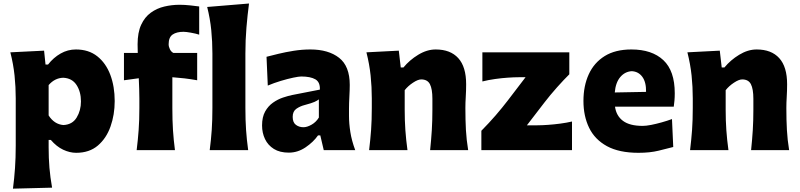

<svg xmlns="http://www.w3.org/2000/svg" viewBox="-20 -871 4642 1114"><path d="M55.2 223.6Q63 163.6 67.1 103.8Q71.3 43.9 71.3 -26.9V-300.8Q71.3 -366.2 64.5 -432.4Q57.6 -498.5 40 -567.4L235.8 -577.1L244.1 -496.6H258.8Q290.5 -537.1 331.8 -560.5Q373 -584 420.4 -584Q494.6 -584 544.7 -544.2Q594.7 -504.4 620.1 -436.8Q645.5 -369.1 645.5 -284.7Q645.5 -205.6 621.3 -137.2Q597.2 -68.8 547.9 -26.6Q498.5 15.6 421.9 15.6Q384.8 15.6 346.4 -2.4Q308.1 -20.5 274.9 -59.1H262.2V-16.1Q262.2 46.4 266.8 102.1Q271.5 157.7 282.2 217.8ZM347.7 -145.5Q399.9 -147.9 424.8 -189Q449.7 -230 449.7 -282.7Q449.7 -338.4 424.1 -377.9Q398.4 -417.5 346.7 -419.9Q297.9 -418.5 262.2 -377.4V-201.2Q294.9 -149.9 347.7 -145.5Z M772.9 0Q780.3 -59.6 784.4 -116.2Q788.6 -172.9 788.6 -243.2V-298.8Q788.6 -324.7 787.6 -354.7Q786.6 -384.8 785.2 -417L699.2 -405.3V-564H779.3Q778.3 -592.3 778.3 -613.8Q778.3 -682.6 799.1 -727.3Q819.8 -772 855 -797.4Q890.1 -822.8 933.3 -833Q976.6 -843.3 1022 -843.3Q1051.3 -843.3 1085.2 -839.6Q1119.1 -835.9 1135.7 -833.5V-669.9Q1116.2 -676.3 1087.6 -681.4Q1059.1 -686.5 1044.4 -686.5Q1004.9 -686.5 981.7 -670.7Q958.5 -654.8 958.5 -614.3Q958.5 -600.1 965.8 -585.2Q973.1 -570.3 985.8 -564H1124V-405.3Q1085.9 -412.1 1050.5 -416.3Q1015.1 -420.4 980 -422.9V-243.2Q980 -172.9 983.6 -116.2Q987.3 -59.6 995.1 0ZM1196.8 0Q1204.6 -60.1 1208.5 -116.9Q1212.4 -173.8 1212.4 -244.6V-560.5Q1212.4 -629.4 1205.8 -695.8Q1199.2 -762.2 1182.1 -830.6L1424.8 -850.6Q1416 -783.7 1409.9 -711.4Q1403.8 -639.2 1403.8 -560.5V-244.6Q1403.8 -173.8 1407.7 -116.9Q1411.6 -60.1 1419.9 0Z M1655.8 14.6Q1603.5 14.6 1569.1 -6.8Q1534.7 -28.3 1517.6 -64.2Q1500.5 -100.1 1500.5 -143.1Q1500.5 -191.9 1518.3 -223.9Q1536.1 -255.9 1564 -275.4Q1591.8 -294.9 1621.8 -304.9Q1651.9 -314.9 1675.8 -319.8L1835.9 -351.1Q1837.9 -394.5 1809.6 -410.9Q1781.2 -427.2 1727.5 -427.2Q1713.9 -427.2 1681.4 -420.4Q1648.9 -413.6 1609.1 -401.6Q1569.3 -389.6 1533.7 -374.5L1526.4 -541.5Q1554.2 -548.8 1595.5 -558.8Q1636.7 -568.8 1684.8 -576.4Q1732.9 -584 1780.8 -584Q1885.7 -584 1947.5 -535.6Q2009.3 -487.3 2009.3 -378.4Q2009.3 -350.6 2007.1 -310.8Q2004.9 -271 2004.9 -240.2V-198.7Q2004.9 -154.8 2012.7 -105Q2020.5 -55.2 2041 0H1858.4L1838.4 -85.4H1825.2Q1798.3 -46.9 1752.9 -16.1Q1707.5 14.6 1655.8 14.6ZM1740.7 -132.8Q1761.7 -132.8 1787.6 -147.5Q1813.5 -162.1 1830.1 -189V-294.4Q1820.8 -287.1 1804.7 -279.8Q1788.6 -272.5 1748 -261.7Q1721.2 -254.9 1699.7 -240Q1678.2 -225.1 1678.2 -192.9Q1678.2 -160.6 1696.8 -146.7Q1715.3 -132.8 1740.7 -132.8Z M2121.6 0Q2128.9 -60.1 2133.1 -116.9Q2137.2 -173.8 2137.2 -244.6V-300.8Q2137.2 -366.2 2130.4 -432.4Q2123.5 -498.5 2106 -567.4L2293.9 -577.1L2305.2 -479.5H2320.8Q2356 -522.5 2406.5 -553.2Q2457 -584 2507.8 -584Q2593.3 -584 2638.9 -533.7Q2684.6 -483.4 2684.6 -382.3Q2684.6 -345.2 2682.4 -310.1Q2680.2 -274.9 2680.2 -244.6Q2680.2 -173.8 2683.3 -116.9Q2686.5 -60.1 2696.3 0H2475.6Q2481.9 -60.1 2485.4 -115.7Q2488.8 -171.4 2488.8 -233.9V-297.9Q2488.8 -354.5 2474.6 -382.3Q2460.4 -410.2 2423.8 -410.2Q2404.8 -410.2 2376 -391.1Q2347.2 -372.1 2328.1 -347.7V-233.9Q2328.1 -171.4 2332 -115.7Q2335.9 -60.1 2344.2 0Z M2772.9 0V-112.3Q2817.4 -157.2 2856.2 -202.1Q2895 -247.1 2926.3 -288.1L3029.3 -422.9H2988.8Q2962.9 -422.9 2927 -420.4Q2891.1 -418 2852.5 -412.6Q2814 -407.2 2778.8 -398.4V-567.4H3283.2V-439.9Q3252 -409.2 3211.9 -364.3Q3171.9 -319.3 3139.6 -277.3L3037.1 -144H3098.1Q3124 -144 3158.9 -146.5Q3193.8 -148.9 3230.7 -153.8Q3267.6 -158.7 3298.8 -166V0Z M3684.6 15.6Q3572.3 15.6 3501.7 -22.9Q3431.2 -61.5 3398.2 -129.4Q3365.2 -197.3 3365.2 -285.2Q3365.2 -372.6 3396 -439.9Q3426.8 -507.3 3488.5 -545.7Q3550.3 -584 3643.6 -584Q3762.7 -584 3828.9 -522Q3895 -460 3895 -330.1Q3895 -306.2 3893.3 -288.1Q3891.6 -270 3889.2 -252H3548.3Q3555.7 -198.7 3594.7 -169.7Q3633.8 -140.6 3709 -140.6Q3728.5 -140.6 3757.6 -146.2Q3786.6 -151.9 3818.8 -160.9Q3851.1 -169.9 3878.9 -180.2L3886.2 -18.1Q3850.6 -8.8 3800.8 3.4Q3751 15.6 3684.6 15.6ZM3728.5 -337.9Q3729.5 -394.5 3706.8 -425.3Q3684.1 -456.1 3645.5 -458Q3605.5 -455.6 3578.6 -423.6Q3551.8 -391.6 3546.9 -334.5Z M3983.9 0Q3991.2 -60.1 3995.4 -116.9Q3999.5 -173.8 3999.5 -244.6V-300.8Q3999.5 -366.2 3992.7 -432.4Q3985.8 -498.5 3968.3 -567.4L4156.2 -577.1L4167.5 -479.5H4183.1Q4218.3 -522.5 4268.8 -553.2Q4319.3 -584 4370.1 -584Q4455.6 -584 4501.2 -533.7Q4546.9 -483.4 4546.9 -382.3Q4546.9 -345.2 4544.7 -310.1Q4542.5 -274.9 4542.5 -244.6Q4542.5 -173.8 4545.7 -116.9Q4548.8 -60.1 4558.6 0H4337.9Q4344.2 -60.1 4347.7 -115.7Q4351.1 -171.4 4351.1 -233.9V-297.9Q4351.1 -354.5 4336.9 -382.3Q4322.8 -410.2 4286.1 -410.2Q4267.1 -410.2 4238.3 -391.1Q4209.5 -372.1 4190.4 -347.7V-233.9Q4190.4 -171.4 4194.3 -115.7Q4198.2 -60.1 4206.5 0Z"/></svg>

Font: Pinar-FD ExtraBold
Style: Regular
Weight: 800
Designer: Amin Abedi
Version: Version 3.000